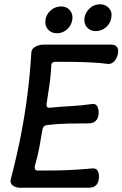

<svg xmlns="http://www.w3.org/2000/svg" viewBox="-20 -875 571 895"><path d="M530 -626Q528 -614 521.5 -602Q515 -590 505 -583Q495 -576 483 -577Q445 -582 404 -584Q363 -586 321 -586.5Q279 -587 239 -587Q229 -587 223.5 -582Q218 -577 219 -567Q217 -524 210.5 -478.5Q204 -433 197 -390Q196 -380 200 -376Q204 -372 214 -373Q264 -378 312 -380.5Q360 -383 408 -390Q428 -393 435 -376Q442 -359 439 -339Q436 -320 424.5 -310Q413 -300 394 -300Q346 -300 297.5 -299Q249 -298 199 -292Q190 -291 185 -286Q180 -281 178 -272Q171 -228 163 -186Q155 -144 142 -100Q141 -90 144 -85Q147 -80 157 -80Q199 -80 241 -80.5Q283 -81 325.5 -83.5Q368 -86 410 -90Q430 -92 437 -75.5Q444 -59 440 -39Q438 -20 426 -10Q414 0 395 0H73Q54 0 40 -10Q26 -20 30 -39Q56 -137 75.5 -235Q95 -333 107.5 -431.5Q120 -530 126 -628Q126 -641 134.5 -649.5Q143 -658 156 -662.5Q169 -667 181 -667H498Q517 -667 525 -656.5Q533 -646 530 -626ZM246 -720Q219 -720 203.5 -738Q188 -756 192 -783Q196 -809 217 -827Q238 -845 265 -845Q291 -845 306 -827Q321 -809 317 -783Q313 -756 292.5 -738Q272 -720 246 -720ZM427 -730Q400 -730 385 -748Q370 -766 374 -793Q379 -819 399 -837Q419 -855 446 -855Q472 -855 488 -837Q504 -819 499 -793Q495 -766 474 -748Q453 -730 427 -730Z"/></svg>

Font: Winky Sans
Style: Italic
Weight: 400
Italic angle: -8.97852°
Designer: Simon Atzbach
Foundry: typofactur
Version: Version 1.205